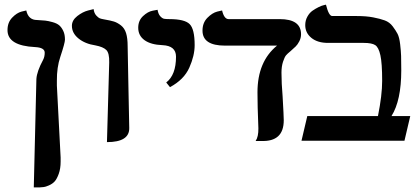

<svg xmlns="http://www.w3.org/2000/svg" viewBox="-20 -604 1782 824"><path d="M125 200.2 136.2 -265.1Q138.2 -297.4 165 -347.2Q171.9 -360.4 171.9 -377.9Q171.9 -399.9 130.9 -401.9Q11.7 -407.7 12.2 -475.1Q12.2 -507.3 32 -528.1Q51.8 -548.8 72.3 -554.2L92.8 -559.1Q101.6 -518.1 139.2 -518.1Q161.1 -517.1 174.1 -515.6Q187 -514.2 205.6 -509Q224.1 -503.9 234.1 -495.4Q244.1 -486.8 251.5 -471.4Q258.8 -456.1 258.8 -434.1Q258.8 -419.9 238.8 -359.9Q223.6 -314.9 224.1 -257.8V-236.8L240.2 71.8V89.8Q240.2 119.6 232.2 141.8Q224.1 164.1 214.6 174.6Q205.1 185.1 189.9 191.7Q174.8 198.2 168 198.7Q161.1 199.2 150.9 200.2Z M439 5.9 448.7 -335.9Q449.7 -376 436.3 -389.4Q422.9 -402.8 389.6 -409.2Q344.7 -416 316.7 -439Q288.6 -461.9 288.6 -493.2Q288.6 -517.1 311.8 -535.2Q335 -553.2 358.4 -559.1L381.8 -564.9Q383.8 -547.9 392.8 -537.8Q401.9 -527.8 408.2 -525.4Q414.6 -522.9 425.8 -521Q454.6 -516.1 469.2 -511.5Q483.9 -506.8 499.3 -494.9Q514.6 -482.9 521.2 -461.4Q527.8 -439.9 527.8 -405.8Q528.8 -346.7 531.2 -229.2Q533.7 -111.8 534.7 -55.2Q536.1 5.9 439 5.9Z M709.5 -230 693.4 -250Q735.4 -282.2 735.4 -360.8Q735.4 -407.7 677.2 -410.2Q627.4 -412.1 600.3 -431.6Q573.2 -451.2 573.2 -484.9Q573.2 -515.6 593.8 -534.9Q614.3 -554.2 635.3 -558.1L656.2 -562Q659.2 -543.9 667.7 -534.4Q676.3 -524.9 684.3 -523.4Q692.4 -522 706.5 -522Q772.5 -522 793.9 -500.5Q815.4 -479 815.4 -410.2Q815.4 -365.2 792.5 -313.7Q769.5 -262.2 709.5 -230Z M1188 -292Q1188 -247.1 1192.9 -189.9Q1197.8 -105 1197.8 -87.9Q1197.8 4.9 1101.1 1H1077.1Q1089.4 -17.1 1088.9 -53.2Q1088.9 -61 1085.9 -142.1Q1085.9 -154.3 1085.4 -176.3Q1085 -198.2 1085 -208Q1085 -339.8 1168.9 -408.2H945.8Q848.6 -408.2 849.1 -473.1Q849.1 -506.3 870.1 -527.6Q891.1 -548.8 912.1 -554.2L933.1 -559.1Q941.9 -522 960.9 -522H1180.2Q1272 -522 1272 -457Q1272 -440.9 1264.4 -426.5Q1256.8 -412.1 1248.8 -404.5Q1240.7 -397 1226.1 -383.8Q1213.9 -374 1207.5 -366.5Q1201.2 -358.9 1194.6 -338.9Q1188 -318.8 1188 -292Z M1511.7 -535.2Q1551.8 -535.2 1581.3 -529.5Q1610.8 -523.9 1631.3 -516.4Q1651.9 -508.8 1665.3 -491Q1678.7 -473.1 1686.3 -458.5Q1693.8 -443.8 1697.3 -414.3Q1700.7 -384.8 1701.4 -363.8Q1702.1 -342.8 1702.1 -301.8Q1702.1 -172.9 1660.2 -106H1740.7L1715.8 0H1273.9L1298.8 -106H1602.1Q1620.1 -195.8 1620.1 -256.8Q1620.1 -333 1612.5 -366.9Q1605 -400.9 1590.3 -410.4Q1575.7 -419.9 1541 -419.9H1387.7Q1342.8 -419.9 1316.4 -441.4Q1290 -462.9 1290 -496.1Q1290 -516.1 1299.1 -532.5Q1308.1 -548.8 1321 -557.9Q1334 -566.9 1347.4 -573.5Q1360.8 -580.1 1370.1 -582L1378.9 -584Q1391.1 -535.2 1405.8 -535.2Z"/></svg>

Font: Linux Libertine
Style: Semibold
Weight: 600
Designer: Philipp H. Poll
Foundry: Philipp H. Poll
Version: Version 5.1.2 ; ttfautohint (v0.9)